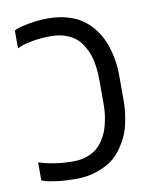

<svg xmlns="http://www.w3.org/2000/svg" viewBox="-76 -698 608 765"><g transform="rotate(-10 228.0 -315.5)"><path d="M397.5 -466.3Q410.6 -419.4 410.6 -369.1V-262.2Q410.6 -232.9 405.3 -199Q399.9 -165 391.4 -140.9Q382.8 -116.7 364.5 -87.4Q346.2 -58.1 321.5 -38.1Q296.9 -18.1 256.8 -4.2Q216.8 9.8 172.4 9.8Q127.9 9.8 94 5.4Q60.1 1 45.9 -3.9L32.2 -8.3V-81.5Q96.2 -61 172.4 -61Q202.1 -61 226.3 -69.6Q250.5 -78.1 266.4 -91.3Q282.2 -104.5 294.4 -123.5Q306.6 -142.6 313 -160.6Q319.3 -178.7 323.2 -199.2Q329.6 -230 329.6 -263.7V-359.4Q329.6 -421.4 315.9 -462.9Q310.1 -481 298.1 -501.5Q286.1 -522 270 -535.6Q253.9 -549.3 228.3 -558.6Q202.6 -567.9 166.7 -567.9Q130.9 -567.9 96.2 -561.8Q61.5 -555.7 46.9 -549.3L32.2 -543V-615.2Q37.6 -618.2 47.9 -622.1Q58.1 -626 94 -632.8Q129.9 -639.6 170.9 -639.6Q211.9 -639.6 246.6 -629.9Q281.2 -620.1 305.4 -603.8Q329.6 -587.4 348.4 -564.7Q367.2 -542 378.7 -517.8Q390.1 -493.7 397.5 -466.3Z"/></g></svg>

Font: Open Sans Hebrew
Style: Regular
Weight: 400
Foundry: Ascender Corporation, Yanek Iontef
Version: Version 2.001;PS 002.001;hotconv 1.0.70;makeotf.lib2.5.58329